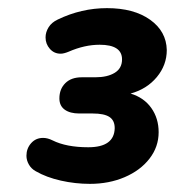

<svg xmlns="http://www.w3.org/2000/svg" viewBox="-20 -729 430 472"><path d="M68 -308Q57 -314 51 -324.5Q45 -335 45 -346Q45 -364 56.5 -377Q68 -390 86 -390Q97 -390 109 -384Q143 -367 197 -367Q261 -367 262 -414Q262 -433 249 -441.5Q236 -450 208 -450H175Q152 -450 139 -459.5Q126 -469 126 -487Q126 -510 140.5 -524.5Q155 -539 181 -539H214Q244 -539 262 -550Q280 -561 280 -583Q280 -619 225 -619Q188 -619 149 -602Q137 -597 129 -597Q113 -597 102.5 -609Q92 -621 92 -637Q92 -650 99.5 -662Q107 -674 122 -681Q180 -709 243 -709Q309 -709 349 -680.5Q389 -652 390 -606Q390 -569 365.5 -539.5Q341 -510 301 -499Q334 -489 352 -463.5Q370 -438 370 -404Q370 -368 347.5 -339Q325 -310 286.5 -293.5Q248 -277 201 -277Q165 -277 129.5 -285Q94 -293 68 -308Z"/></svg>

Font: SN Pro Bold
Style: Bold Italic
Weight: 700
Italic angle: -9°
Designer: Tobias Whetton
Foundry: Supernotes
Version: Version 1.003